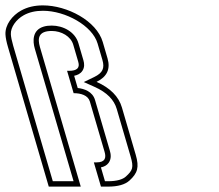

<svg xmlns="http://www.w3.org/2000/svg" viewBox="-138 -693 814 713"><path d="M-117.7 -565C-117.1 -553 -114 -537.3 -108.3 -518L43.1 0H161.9L10.4 -518C0.9 -550.7 4.2 -578 54.1 -578C90 -578 125 -558.1 134 -527L152.7 -463C159.2 -441 147.8 -430 118.6 -430H111.1L135.4 -347C162.3 -347 189 -339.1 195.7 -316L250.4 -129C256.6 -107.7 253.4 -90 220.5 -90H210.5L236.9 0H263.1C299.8 0 326.3 -7.5 342.8 -22.5C372.8 -49.9 379.7 -71.5 366.1 -118L314.7 -294C302.8 -334.7 271.4 -366.3 220.6 -389C259.3 -407.7 272.9 -436.7 261.4 -476L243.6 -537C220.5 -616 111.2 -673 21.4 -673C-9.5 -673 -36.4 -666.7 -59.3 -654C-92.4 -635.8 -119.5 -601 -117.7 -565ZM-97.7 -566C-99 -591.3 -78.5 -620.6 -49.7 -636.5C-30.1 -647.3 -6.8 -653 21.4 -653C105.3 -653 205.1 -597.6 224.4 -531.4L242.3 -470.4C251.2 -439.8 243.5 -422.3 211.9 -407L173.1 -388.3L212.5 -370.7C259.9 -349.6 285.6 -322.1 295.5 -288.4L346.9 -112.4C359.1 -70.7 354.8 -60.5 329.3 -37.3C318.5 -27.4 297.5 -20 263.1 -20H251.8L236.8 -71.4C248.9 -73.9 258.5 -78.9 265.3 -88.1C276.7 -103.8 273.4 -121.7 269.6 -134.6L214.9 -321.6C205.7 -353.2 174.9 -363.5 150.6 -366.2L137.4 -411.6C149.9 -414.1 161.1 -419.2 168.4 -430.6C176.2 -442.7 175.4 -456.7 171.9 -468.6L153.2 -532.6C140.8 -575.1 96.2 -598 54.1 -598C43.3 -598 33.7 -596.9 25 -594.4C-18.4 -582 -16.9 -540.1 -8.8 -512.4L135.2 -20H58.1L-89.1 -523.6C-94.5 -542 -97.3 -556.5 -97.7 -566Z"/></svg>

Font: Din Kursivschrift
Style: BreitLeftGho
Weight: 400
Version: Version 1.089